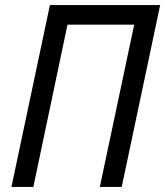

<svg xmlns="http://www.w3.org/2000/svg" viewBox="-20 -734 649 754"><path d="M25 0H111L245 -637H507L372 0H458L609 -714H176Z"/></svg>

Font: Noto Sans SemiCondensed
Style: Italic
Weight: 400
Width: 4
Italic angle: -12°
Designer: Monotype Design Team
Foundry: Monotype Imaging Inc.
Version: Version 2.013